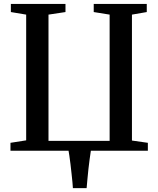

<svg xmlns="http://www.w3.org/2000/svg" viewBox="-20 -763 801 972"><path d="M418.5 189.5H349Q348.5 179.5 346.8 159.8Q345 140 342.2 115.8Q339.5 91.5 336.8 67.8Q334 44 331.2 25.8Q328.5 7.5 327 0H33V-40L112.5 -52.5V-689L35 -702V-743H311.5V-702L225.5 -689V-50H535V-689L454.5 -702V-743H723V-702L648 -689V-51.5L728.5 -40V0H440Q437 19.5 433.8 43Q430.5 66.5 427.8 91.8Q425 117 422.8 142Q420.5 167 418.5 189.5Z"/></svg>

Font: Merriweather 60pt Medium
Style: Regular
Weight: 500
Version: Version 2.100